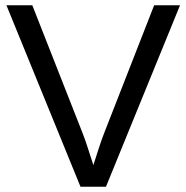

<svg xmlns="http://www.w3.org/2000/svg" viewBox="-20 -708 707 728"><path d="M662.6 -688 381.8 0H285.2L4.4 -688H102.5L293 -203.6Q304.7 -173.8 314.2 -143.1Q323.7 -112.3 334 -82Q343.8 -112.3 354.5 -145.5Q365.2 -178.7 375 -203.6L564.5 -688Z"/></svg>

Font: Arimo Nerd Font
Style: Regular
Weight: 400
Designer: Steve Matteson
Foundry: Monotype Imaging Inc.
Version: Version 1.33;Nerd Fonts 3.2.1